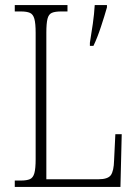

<svg xmlns="http://www.w3.org/2000/svg" viewBox="-20 -734 538 754"><path d="M333 -566Q339 -602 344.5 -640.5Q350 -679 352 -714H400V-705Q391 -673 376.5 -629Q362 -585 347 -554H333ZM38 0V-25H62Q85 -25 97.5 -30.5Q110 -36 115 -54Q120 -72 120 -109V-605Q120 -642 115 -660Q110 -678 97.5 -683.5Q85 -689 62 -689H38V-714H245V-689H220Q196 -689 183.5 -683.5Q171 -678 166.5 -660Q162 -642 162 -606V-30H366Q404 -30 415.5 -46.5Q427 -63 428 -104L433 -207H458L453 0Z"/></svg>

Font: Noto Serif Condensed ExtraLight
Style: Regular
Weight: 200
Width: 3
Designer: Monotype Design Team
Foundry: Monotype Imaging Inc.
Version: Version 2.013; ttfautohint (v1.8.4.7-5d5b)